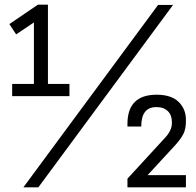

<svg xmlns="http://www.w3.org/2000/svg" viewBox="-20 -801 840 821"><path d="M144 0H80L656 -780H720ZM775 -52V0H525V-37L683 -209Q715 -242 715 -274V-279Q715 -309 697.5 -326Q680 -343 651 -343H648Q584 -343 584 -260H525V-271Q525 -396 650 -396Q712 -396 743.5 -365.5Q775 -335 775 -289V-282Q775 -251 765 -230Q755 -209 730 -181L611 -52ZM277 -390H32V-442H125V-705L49 -654L20 -698L142 -781H185V-442H277Z"/></svg>

Font: Cooper Hewitt
Style: Book
Weight: 705
Designer: Village Type and Design LLC
Foundry: Cooper Hewitt Smithsonian Design Museum
Version: 1.000; ttfautohint (v1.8.1)